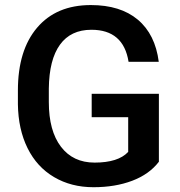

<svg xmlns="http://www.w3.org/2000/svg" viewBox="-20 -741 721 770"><path d="M617.2 -92.3Q578.6 -42 510.3 -16.1Q441.9 9.8 355 9.8Q265.6 9.8 196.8 -30.8Q127.9 -71.3 90.6 -146.7Q53.2 -222.2 51.8 -322.8V-378.4Q51.8 -539.6 128.9 -630.1Q206.1 -720.7 344.2 -720.7Q462.9 -720.7 532.7 -662.1Q602.5 -603.5 616.7 -493.2H495.6Q475.1 -621.6 346.7 -621.6Q263.7 -621.6 220.5 -561.8Q177.2 -502 175.8 -386.2V-331.5Q175.8 -216.3 224.4 -152.6Q272.9 -88.9 359.4 -88.9Q454.1 -88.9 494.1 -131.8V-271H347.7V-364.7H617.2Z"/></svg>

Font: Vazir Medium UI
Style: Medium-UI
Weight: 500
Designer: Saber Rastikerdar
Foundry: Saber Rastikerdar
Version: Version 30.0.0